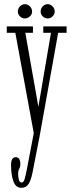

<svg xmlns="http://www.w3.org/2000/svg" viewBox="-20 -650 340 921"><path d="M83 251Q56 251 44.5 220.2Q33 189.5 33 142Q33 104 55.5 104Q67 104 72.2 113Q77.5 122 77.5 135.5Q77.5 151 72.2 159.8Q67 168.5 67 184.5Q67 198.5 70.5 212Q74 225.5 84 225.5Q93 225.5 97.8 209.8Q102.5 194 108 166.5L142 -11.5L53.5 -492.5H12.5V-523.5H138V-492.5H101.5L164 -137.5L224.5 -492.5H187.5V-523.5H299.5V-492.5H259L170 3.5L136.5 175Q129 214 117 232.5Q105 251 83 251ZM209 -561.5Q195 -561.5 185 -571.5Q175 -581.5 175 -594.5Q175 -609 185 -619.5Q195 -630 209 -630Q222 -630 232.2 -619.5Q242.5 -609 242.5 -594.5Q242.5 -581.5 232.2 -571.5Q222 -561.5 209 -561.5ZM99 -561.5Q86 -561.5 75.8 -571.5Q65.5 -581.5 65.5 -594.5Q65.5 -609 75.8 -619.5Q86 -630 99 -630Q113 -630 123.5 -619.5Q134 -609 134 -594.5Q134 -581.5 123.5 -571.5Q113 -561.5 99 -561.5Z"/></svg>

Font: Imbue 10pt ExtraLight
Style: Regular
Weight: 200
Designer: Tyler Finck
Foundry: Etcetera Type Company
Version: Version 1.102; ttfautohint (v1.8.3)